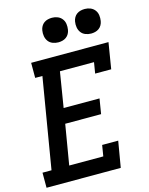

<svg xmlns="http://www.w3.org/2000/svg" viewBox="-139 -1046 877 1132"><g transform="rotate(-15 300.0 -480.0)"><path d="M1 0V-92H56L148 -643H104V-735H576L550 -576H452L463 -643H255L220 -428H439L424 -336H205L164 -92H372L383 -159H481L454 0ZM491 -810Q473 -810 456.5 -816.5Q440 -823 430 -836.5Q420 -850 417 -867.5Q414 -885 417 -903Q419 -916 425.5 -927.5Q432 -939 442.5 -946.5Q453 -954 465.5 -957Q478 -960 491 -960Q509 -960 525 -953.5Q541 -947 551.5 -933.5Q562 -920 564.5 -902.5Q567 -885 564 -867Q562 -854 555.5 -842.5Q549 -831 538.5 -823.5Q528 -816 515.5 -813Q503 -810 491 -810ZM291 -810Q273 -810 256.5 -816.5Q240 -823 230 -836.5Q220 -850 217 -867.5Q214 -885 217 -903Q219 -916 225.5 -927.5Q232 -939 242.5 -946.5Q253 -954 265.5 -957Q278 -960 291 -960Q309 -960 325 -953.5Q341 -947 351.5 -933.5Q362 -920 364.5 -902.5Q367 -885 364 -867Q362 -854 355.5 -842.5Q349 -831 338.5 -823.5Q328 -816 315.5 -813Q303 -810 291 -810Z"/></g></svg>

Font: Iosevka Etoile SmBdObl
Style: Regular
Weight: 600
Italic angle: -9°
Designer: Belleve Invis
Foundry: Belleve Invis
Version: Version 15.5.2; ttfautohint (v1.8.4)